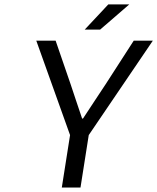

<svg xmlns="http://www.w3.org/2000/svg" viewBox="-20 -843 707 863"><path d="M360.8 -710 466.8 -823.2H561L430.2 -710ZM257.8 0 294.9 -235.8 143.1 -660.2H230L297.9 -462.9Q304.2 -444.8 321.3 -392.6Q338.4 -340.3 349.1 -310.1H353Q372.6 -340.3 408 -393.6Q443.4 -446.8 455.1 -464.8L581.1 -660.2H667L378.9 -235.8L341.8 0Z"/></svg>

Font: Office Code Pro D Italic
Style: Regular
Weight: 400
Italic angle: -9°
Designer: Nathan Rutzky & Paul D. Hunt
Foundry: Adobe Systems Incorporated
Version: Version 1.004;PS 001.004;hotconv 1.0.70;makeotf.lib2.5.58329